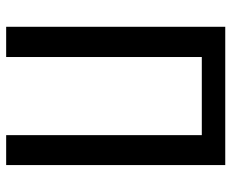

<svg xmlns="http://www.w3.org/2000/svg" viewBox="-84 -667 751 623"><g transform="rotate(90 291.5 -355.5)"><path d="M515.6 0H418.5V-634.8H165V0H66.9V-710.9H515.6Z"/></g></svg>

Font: Franco
Style: Regular
Weight: 400
Designer: Google
Version: Version 1.200311; 2013